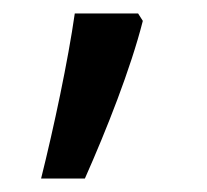

<svg xmlns="http://www.w3.org/2000/svg" viewBox="-20 -136 308 285"><path d="M192 -105 185 -116H91C81 -46 60 53 41 129H106C138 57 174 -34 192 -105Z"/></svg>

Font: Noto Sans Osage
Style: Regular
Weight: 400
Designer: Monotype Design Team
Foundry: Monotype Imaging Inc.
Version: Version 2.002